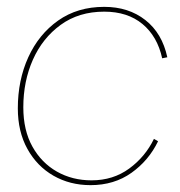

<svg xmlns="http://www.w3.org/2000/svg" viewBox="-20 -530 526 560"><path d="M244 10Q184 10 136 -17.5Q88 -45 60 -95.5Q32 -146 32 -214Q32 -296 62.5 -363Q93 -430 149.5 -470Q206 -510 284 -510Q355 -510 404 -471.5Q453 -433 468 -363L453 -360Q439 -424 395.5 -460Q352 -496 284 -496Q210 -496 157 -457.5Q104 -419 76 -356Q48 -293 48 -217Q48 -150 74.5 -102.5Q101 -55 146 -29.5Q191 -4 247 -4Q310 -4 357 -38.5Q404 -73 429 -125L441 -118Q414 -62 363.5 -26Q313 10 244 10Z"/></svg>

Font: Prodigy Sans Thin
Style: Italic
Weight: 100
Italic angle: -13°
Designer: Wei Huang
Foundry: Wei Huang
Version: Version 1.003; ttfautohint (v1.8.3)